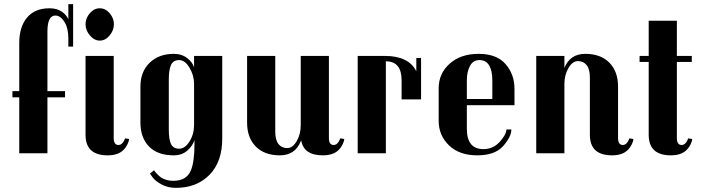

<svg xmlns="http://www.w3.org/2000/svg" viewBox="-20 -740 3387 927"><path d="M294 -300V-270H209V0H73V-270H40V-300H73V-533Q73 -610 110.5 -655Q148 -700 219 -700Q256 -700 279.5 -683Q303 -666 310 -646V-720H333V-515H310V-554Q310 -604 291 -634.5Q272 -665 247 -665Q209 -665 209 -587V-300Z M552 -40Q572 -40 584 -72L603 -69Q603 -59 595.5 -43.5Q588 -28 578 -18Q552 10 500 10Q393 10 393 -89V-470H529V-74Q529 -40 552 -40ZM509.5 -676Q530 -652 530 -623Q530 -594 509.5 -569Q489 -544 462 -544Q435 -544 414 -569Q393 -594 393 -623Q393 -652 413.5 -676Q434 -700 461.5 -700Q489 -700 509.5 -676Z M1053 -470V-70Q1053 41 991.5 104Q930 167 829 167Q789 167 758 149.5Q727 132 716 115L704 98L724 82Q727 88 737 98.5Q747 109 756 116Q782 133 815.5 133Q849 133 870 120.5Q891 108 902 82Q919 39 919 -44V-64Q911 -37 885 -13.5Q859 10 819 10Q741 10 699.5 -32.5Q658 -75 658 -149V-322Q658 -394 702.5 -437Q747 -480 819 -480Q858 -480 884.5 -459Q911 -438 917 -414V-470ZM917 -334Q917 -376 895 -413Q873 -450 844.5 -450Q816 -450 805.5 -426Q795 -402 795 -356V-115Q795 -66 806 -44Q817 -22 845 -22Q873 -22 895 -57Q917 -92 917 -137Z M1591 -40Q1611 -40 1623 -72L1642 -69Q1642 -59 1634.5 -43.5Q1627 -28 1617 -18Q1591 10 1539 10Q1446 10 1434 -63L1432 -58Q1405 10 1331 10Q1257 10 1215 -32.5Q1173 -75 1173 -148V-470H1309V-104Q1309 -64 1324.5 -44.5Q1340 -25 1366.5 -25Q1393 -25 1412.5 -58.5Q1432 -92 1432 -136V-470H1568V-74Q1568 -40 1591 -40Z M2013 -260H1919V-352Q1919 -444 1843 -444V0H1707V-470H1838Q1953 -470 1990 -396V-460H2013Z M2464 -232H2234V-118Q2234 -20 2314 -20Q2361 -20 2393 -55.5Q2425 -91 2425 -115H2449Q2449 -80 2409.5 -35Q2370 10 2284 10Q2198 10 2148 -38Q2098 -86 2098 -157V-314Q2098 -385 2151 -432.5Q2204 -480 2291 -480Q2378 -480 2421 -430.5Q2464 -381 2464 -311ZM2357 -262V-353Q2357 -399 2341.5 -424.5Q2326 -450 2295 -450Q2264 -450 2249 -421.5Q2234 -393 2234 -353V-262Z M2987 -40Q3007 -40 3019 -72L3038 -69Q3038 -59 3030.5 -43.5Q3023 -28 3013 -18Q2987 10 2935 10Q2828 10 2828 -89V-366Q2828 -406 2812.5 -425.5Q2797 -445 2770.5 -445Q2744 -445 2724.5 -411.5Q2705 -378 2705 -334V0H2569V-470H2705V-412Q2732 -480 2806 -480Q2880 -480 2922 -437.5Q2964 -395 2964 -322V-74Q2964 -40 2987 -40Z M3271 -40Q3291 -40 3303 -72L3322 -69Q3322 -59 3314.5 -43.5Q3307 -28 3297 -18Q3271 10 3219 10Q3112 10 3112 -89V-441H3068V-470H3112V-640H3248V-470H3320V-441H3248V-74Q3248 -40 3271 -40Z"/></svg>

Font: Trochut
Style: Bold
Weight: 700
Designer: Andreu Balius
Foundry: Andreu Balius
Version: Version 1.001